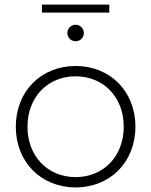

<svg xmlns="http://www.w3.org/2000/svg" viewBox="-20 -814 660 838"><path d="M457 -759C457 -759 163 -759 163 -759C163 -759 163 -794 163 -794C163 -794 457 -794 457 -794C457 -794 457 -759 457 -759ZM310 -634C290 -634 274 -650 274 -670C274 -690 290 -706 310 -706C330 -706 346 -690 346 -670C346 -650 330 -634 310 -634ZM310 4C160 4 49 -106 49 -261C49 -416 160 -526 310 -526C460 -526 571 -416 571 -261C571 -106 460 4 310 4ZM310 -41C430 -41 520 -130 520 -261C520 -392 430 -481 310 -481C190 -481 100 -392 100 -261C100 -130 190 -41 310 -41Z"/></svg>

Font: TamingNoise
Style: Regular
Weight: 500
Designer: Julieta Ulanovsky
Foundry: Julieta Ulanovsky
Version: ""